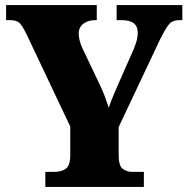

<svg xmlns="http://www.w3.org/2000/svg" viewBox="-20 -734 738 754"><path d="M158 0V-59H191Q221 -59 238.5 -71.5Q256 -84 256 -127V-237L83 -602Q68 -632 57 -643.5Q46 -655 16 -655H4V-714H360V-655H356Q326 -655 307.5 -641Q289 -627 289 -602Q289 -591 292.5 -576Q296 -561 303 -546L372 -401Q385 -374 392 -354.5Q399 -335 407 -311Q416 -338 429 -368Q442 -398 456 -430L506 -543Q516 -568 518.5 -583Q521 -598 521 -603Q521 -631 505 -643Q489 -655 456 -655H438V-714H696V-655H685Q658 -655 644.5 -639.5Q631 -624 608 -578L446 -235V-125Q446 -83 462 -71Q478 -59 500 -59H545V0Z"/></svg>

Font: Noto Serif Myanmar SemiCondensed Black
Style: Regular
Weight: 900
Width: 4
Designer: Ben Mitchell and the Monotype Design Team
Foundry: Monotype Imaging Inc.
Version: Version 2.106; ttfautohint (v1.8.4.7-5d5b)